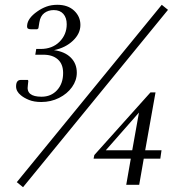

<svg xmlns="http://www.w3.org/2000/svg" viewBox="-20 -770 726 800"><path d="M152 -345Q122 -345 101 -353.5Q80 -362 67 -373Q47 -389 47 -410Q47 -437 67 -437H96L98 -433L96 -414Q88 -367 153 -367Q193 -367 218 -394.5Q243 -422 243 -466Q243 -503 221 -522.5Q199 -542 161 -542H127L131 -566H149Q198 -566 228 -596Q258 -626 258 -669Q258 -696 244 -712Q230 -728 204 -728Q181 -728 164.5 -715.5Q148 -703 144 -677L140 -652L135 -648H110Q102 -648 97 -650.5Q92 -653 93 -664Q95 -694 135 -722Q153 -735 173.5 -742.5Q194 -750 219 -750Q263 -750 289 -725.5Q315 -701 315 -666Q315 -630 284 -600.5Q253 -571 205 -561Q250 -555 275 -530Q300 -505 300 -467Q300 -435 280 -407Q260 -379 226 -362Q192 -345 152 -345ZM50 -11 654 -750 680 -729 76 10ZM506 0 525 -109H370L373 -124L607 -385H628L585 -144H653L648 -109H579L560 0ZM421 -144H531L559 -301Z"/></svg>

Font: Spectral SC Light
Style: Italic
Weight: 300
Italic angle: -10°
Designer: Jean-Baptiste Levee
Foundry: Production Type
Version: Version 2.001